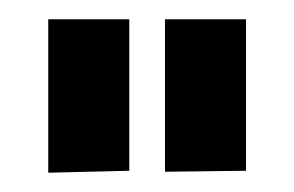

<svg xmlns="http://www.w3.org/2000/svg" viewBox="-20 -731 305 199"><path d="M151 -711H235V-554L151 -553ZM30 -711H114V-554L30 -552Z"/></svg>

Font: Wallpoet
Style: Regular
Weight: 400
Designer: Lars Berggren
Foundry: Lars Berggren
Version: Version 1.000